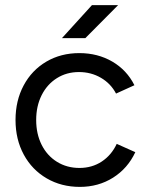

<svg xmlns="http://www.w3.org/2000/svg" viewBox="-20 -720 581 752"><path d="M40.8 -250Q40.8 -326 72.7 -385.5Q104.5 -445 161.3 -478.5Q218.2 -512 290.8 -512Q362.7 -512 419.8 -478.8Q476.8 -445.5 506.5 -386.2L434.5 -353.5Q414 -392.7 375.4 -415.2Q336.8 -437.8 289.2 -437.8Q240.8 -437.8 202.7 -413.8Q164.5 -389.8 143.1 -347.2Q121.7 -304.5 121.7 -250Q121.7 -195.5 143.1 -152.8Q164.5 -110.2 203.2 -86.2Q242 -62.2 291.2 -62.2Q340.3 -62.2 378.4 -87.2Q416.5 -112.3 437.2 -156.5L510 -124Q480.3 -60.5 422.9 -24.2Q365.5 12 292.8 12Q220.2 12 162.8 -21.5Q105.3 -55 73.1 -114.5Q40.8 -174 40.8 -250ZM340.2 -700H442.7L314.3 -570.7H222.7Z"/></svg>

Font: Oak Sans Light
Style: Regular
Weight: 400
Designer: Erik Kennedy, Walven
Foundry: Erik Kennedy, Walven
Version: Version 1.100;Glyphs 3.1.2 (3151)